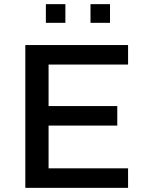

<svg xmlns="http://www.w3.org/2000/svg" viewBox="-20 -905 698 925"><path d="M102 0V-688H597V-594H214V-394H545V-300H214V-94H597V0ZM201 -795V-885H295V-795ZM416 -795V-885H510V-795Z"/></svg>

Font: Saira SemiExpanded Medium
Style: Regular
Weight: 500
Width: 6
Designer: Hector Gatti with collaboration of the Omnibus-Type team
Foundry: Omnibus-Type
Version: Version 1.101